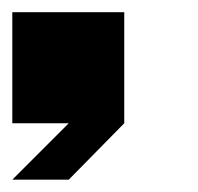

<svg xmlns="http://www.w3.org/2000/svg" viewBox="-20 -0 322 312"><path d="M0 200.3H91.7L0 292H91.7L181.9 200.3V19.8H0Z"/></svg>

Font: Kubos
Style: Light
Weight: 300
Version: Version 001.000